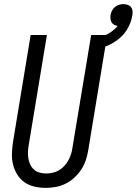

<svg xmlns="http://www.w3.org/2000/svg" viewBox="-20 -905 664 933"><path d="M202 8Q175 8 148 2Q121 -4 99.5 -19Q78 -34 64 -56.5Q50 -79 43.5 -105Q37 -131 38 -159Q39 -187 43 -214L129 -735H208L120 -203Q117 -186 116 -169.5Q115 -153 117.5 -137Q120 -121 126.5 -106.5Q133 -92 144.5 -81.5Q156 -71 171.5 -66.5Q187 -62 204 -62Q204 -62 204 -62Q204 -62 204 -62Q220 -62 236 -65.5Q252 -69 266.5 -77.5Q281 -86 292.5 -98.5Q304 -111 312 -125.5Q320 -140 325 -155.5Q330 -171 332 -187L423 -735H501L409 -176Q405 -151 397 -127Q389 -103 375 -81.5Q361 -60 341.5 -42Q322 -24 299 -12.5Q276 -1 251 3.5Q226 8 202 8ZM451 -665 436 -717Q452 -720 468 -725Q484 -730 499 -737.5Q514 -745 527.5 -755.5Q541 -766 552 -779Q543 -780 535 -784.5Q527 -789 522.5 -796Q518 -803 517 -812.5Q516 -822 517 -831Q519 -842 524 -852.5Q529 -863 538 -870.5Q547 -878 558 -881.5Q569 -885 580 -885Q590 -885 600.5 -881.5Q611 -878 617 -870Q623 -862 624 -851.5Q625 -841 623 -830Q618 -800 603 -771.5Q588 -743 563.5 -721.5Q539 -700 510 -686.5Q481 -673 451 -665Z"/></svg>

Font: Iosevka Curly Oblique
Style: Regular
Weight: 400
Italic angle: -9°
Monospace: yes
Designer: Belleve Invis
Foundry: Belleve Invis
Version: Version 11.1.0; ttfautohint (v1.8.3)